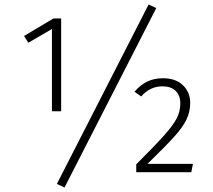

<svg xmlns="http://www.w3.org/2000/svg" viewBox="-20 -766 948 854"><path d="M252 -271H211V-637L106 -576L87 -606L218 -684H252ZM675 -730 267 68 233 52 641 -746ZM826 -308Q826 -268 809 -233.5Q792 -199 755 -158Q718 -117 636 -37H838L831 0H586V-35Q673 -122 712 -166Q751 -210 766.5 -240.5Q782 -271 782 -305Q782 -342 761 -362Q740 -382 703 -382Q647 -382 608 -337L578 -358Q605 -389 635.5 -403.5Q666 -418 705 -418Q761 -418 793.5 -387Q826 -356 826 -308Z"/></svg>

Font: FiraGO ExtraLight
Style: Regular
Weight: 200
Designer: bBox Type
Foundry: bBox Type GmbH
Version: Version 1.001